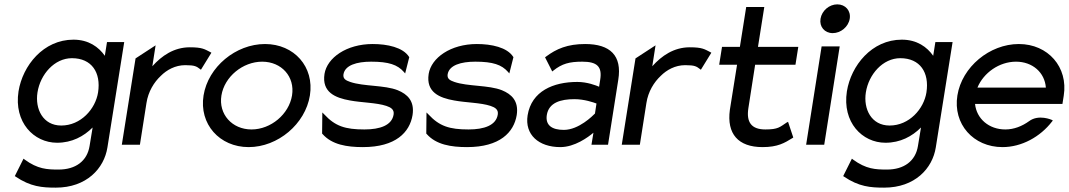

<svg xmlns="http://www.w3.org/2000/svg" viewBox="-20 -664 4904 881"><path d="M65 -245C43 -103 135 -9 242 -9C310 -9 364 -38 405 -79L391 6C380 75 327 114 249 114C196 114 153 112 93 68L88 64L48 144L51 146C120 193 174 197 236 197C377 197 458 109 473 12L550 -471H471L461 -408C433 -448 387 -482 317 -482C179 -482 84 -363 65 -245ZM152 -240C165 -323 230 -397 310 -397C401 -397 444 -331 430 -240C418 -164 351 -88 261 -88C177 -88 140 -164 152 -240Z M539 0H622L652 -191C660 -244 687 -287 718 -316C745 -343 784 -365 830 -365C875 -365 882 -359 898 -347L902 -344L950 -422L945 -425C919 -438 909 -447 851 -447C778 -447 722 -408 679 -360L694 -456L602 -396Z M914 -226C893 -95 987 11 1121 11C1255 11 1381 -95 1402 -226C1423 -357 1330 -462 1196 -462C1062 -462 935 -357 914 -226ZM996 -226C1010 -312 1094 -381 1183 -381C1272 -381 1334 -312 1320 -226C1306 -140 1223 -70 1134 -70C1045 -70 982 -140 996 -226Z M1469 -325C1456 -241 1518 -215 1586 -203C1639 -193 1708 -193 1753 -178C1774 -171 1790 -161 1786 -138C1778 -89 1724 -70 1652 -70C1564 -70 1518 -85 1468 -139L1459 -148L1458 -51L1460 -49C1503 0 1572 11 1645 11C1796 11 1860 -57 1873 -136C1883 -201 1849 -232 1805 -250C1745 -274 1648 -267 1587 -288C1567 -295 1553 -302 1556 -323C1563 -365 1617 -381 1683 -381C1764 -381 1804 -367 1833 -334L1839 -327L1858 -402L1857 -403C1829 -447 1757 -462 1690 -462C1570 -462 1481 -399 1469 -325Z M1947 -325C1934 -241 1996 -215 2064 -203C2117 -193 2186 -193 2231 -178C2252 -171 2268 -161 2264 -138C2256 -89 2202 -70 2130 -70C2042 -70 1996 -85 1946 -139L1937 -148L1936 -51L1938 -49C1981 0 2050 11 2123 11C2274 11 2338 -57 2351 -136C2361 -201 2327 -232 2283 -250C2223 -274 2126 -267 2065 -288C2045 -295 2031 -302 2034 -323C2041 -365 2095 -381 2161 -381C2242 -381 2282 -367 2311 -334L2317 -327L2336 -402L2335 -403C2307 -447 2235 -462 2168 -462C2048 -462 1959 -399 1947 -325Z M2401 -135C2387 -46 2452 11 2551 11C2617 11 2678 -34 2703 -55L2694 0H2770L2817 -298C2835 -409 2780 -462 2665 -462C2584 -462 2533 -440 2485 -404L2481 -401L2514 -336L2519 -340C2559 -372 2593 -381 2652 -381C2719 -381 2744 -359 2734 -298L2729 -266C2715 -272 2675 -288 2629 -288C2519 -288 2419 -246 2401 -135ZM2489 -136C2498 -193 2552 -209 2616 -209C2661 -209 2704 -194 2717 -189L2710 -143C2700 -133 2636 -68 2567 -68C2513 -68 2482 -89 2489 -136Z M2833 0H2916L2946 -191C2954 -244 2981 -287 3012 -316C3039 -343 3078 -365 3124 -365C3169 -365 3176 -359 3192 -347L3196 -344L3244 -422L3239 -425C3213 -438 3203 -447 3145 -447C3072 -447 3016 -408 2973 -360L2988 -456L2896 -396Z M3280 -367H3362L3329 -160C3314 -50 3367 11 3479 11C3549 11 3580 -8 3617 -31L3620 -33L3596 -105L3590 -102C3558 -81 3551 -70 3492 -70C3427 -70 3404 -104 3414 -168L3445 -367H3630L3643 -449H3458L3487 -632H3404L3375 -449H3293Z M3745 -578C3739 -541 3764 -512 3801 -512C3838 -512 3873 -541 3879 -578C3885 -615 3859 -644 3822 -644C3785 -644 3751 -615 3745 -578ZM3679 0H3762L3833 -451H3750Z M3866 -245C3844 -103 3936 -9 4043 -9C4111 -9 4165 -38 4206 -79L4192 6C4181 75 4128 114 4050 114C3997 114 3954 112 3894 68L3889 64L3849 144L3852 146C3921 193 3975 197 4037 197C4178 197 4259 109 4274 12L4351 -471H4272L4262 -408C4234 -448 4188 -482 4118 -482C3980 -482 3885 -363 3866 -245ZM3953 -240C3966 -323 4031 -397 4111 -397C4202 -397 4245 -331 4231 -240C4219 -164 4152 -88 4062 -88C3978 -88 3941 -164 3953 -240Z M4373 -226C4352 -95 4446 11 4580 11C4668 11 4753 -36 4807 -106L4811 -111L4806 -114C4806 -114 4746 -141 4702 -108C4670 -85 4633 -70 4593 -70C4518 -70 4461 -119 4454 -187H4855L4861 -225C4882 -356 4789 -462 4655 -462C4521 -462 4394 -357 4373 -226ZM4465 -262C4493 -330 4565 -381 4642 -381C4718 -381 4774 -331 4779 -262Z"/></svg>

Font: Charger Pro
Style: BdObl
Weight: 700
Designer: Jasper
Foundry: Cannot Into Space Fonts
Version: Version 1.09